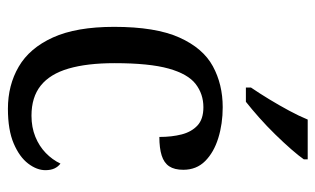

<svg xmlns="http://www.w3.org/2000/svg" viewBox="-180 -626 816 497"><g transform="rotate(90 228.5 -378.0)"><path d="M262 10Q201 10 153 -18Q105 -46 77.5 -106.5Q50 -167 50 -265Q50 -372 77.5 -433.5Q105 -495 152 -520.5Q199 -546 258 -546Q301 -546 338 -534.5Q375 -523 397.5 -500.5Q420 -478 420 -444Q420 -421 411 -407.5Q402 -394 383 -388Q364 -382 335 -382Q335 -414 328.5 -439.5Q322 -465 305.5 -480.5Q289 -496 258 -496Q224 -496 198 -476Q172 -456 158 -406Q144 -356 144 -266Q144 -195 158 -147Q172 -99 202 -75Q232 -51 280 -51Q310 -51 334.5 -61Q359 -71 376.5 -88Q394 -105 404 -126Q412 -120 416.5 -110.5Q421 -101 421 -87Q421 -65 404 -42.5Q387 -20 352 -5Q317 10 262 10ZM207 -619Q222 -641 237.5 -666.5Q253 -692 267 -718Q281 -744 290 -766H393V-756Q384 -743 367 -723.5Q350 -704 328.5 -682Q307 -660 285 -640.5Q263 -621 244 -606H207Z"/></g></svg>

Font: Noto Serif Khmer SemiCondensed
Style: Regular
Weight: 400
Width: 4
Designer: Danh Hong and the Monotype Design Team
Foundry: Monotype Imaging Inc.
Version: Version 2.004